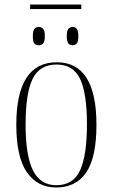

<svg xmlns="http://www.w3.org/2000/svg" viewBox="-20 -818 497 848"><path d="M113 -778V-798H339V-778ZM151 -618Q139 -618 132 -626Q125 -634 125 -658Q125 -682 132 -690.5Q139 -699 151 -699Q163 -699 170.5 -690.5Q178 -682 178 -658Q178 -634 170.5 -626Q163 -618 151 -618ZM301 -618Q289 -618 282 -626Q275 -634 275 -658Q275 -682 282 -690.5Q289 -699 301 -699Q312 -699 319 -690.5Q326 -682 326 -658Q326 -634 319 -626Q312 -618 301 -618ZM228 10Q145 10 98.5 -57.5Q52 -125 52 -267Q52 -543 231 -543Q406 -543 406 -267Q406 -123 361 -56.5Q316 10 228 10ZM229 0Q304 0 334 -66.5Q364 -133 364 -267Q364 -407 333.5 -470Q303 -533 230 -533Q155 -533 124 -469.5Q93 -406 93 -267Q93 -131 125.5 -65.5Q158 0 229 0Z"/></svg>

Font: Noto Serif Display Condensed ExtraLight
Style: Regular
Weight: 200
Width: 3
Designer: Monotype Design Team
Foundry: Monotype Imaging Inc.
Version: Version 2.009